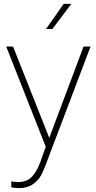

<svg xmlns="http://www.w3.org/2000/svg" viewBox="-20 -757 493 986"><path d="M249 -608H216L307 -737H346ZM78 209Q51 209 38 204V174Q51 178 71 178Q116 178 141.5 153Q167 128 186 78L215 -3L12 -518H47L233 -49L409 -518H445L216 86Q203 121 190 145Q177 169 149 189Q121 209 78 209Z"/></svg>

Font: Freesentation 1 Thin
Style: Regular
Weight: 250
Designer: glyphs from Roboto by Christian Robertson / Hangul glyphs from Noto Sans CJK(Source Han Sans) by Jang Soo-young and Kang
Foundry: PT&
Version: Version 2.001